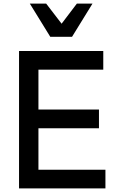

<svg xmlns="http://www.w3.org/2000/svg" viewBox="-20 -1049 673 1069"><path d="M86 -765H555V-661H194V-439H531V-335H194V-104H567V0H86ZM146 -1029H237L323 -917L408 -1029H495L381 -844H260Z"/></svg>

Font: Application Medium
Style: Regular
Weight: 500
Designer: Wei Huang
Foundry: Wei Huang
Version: Version 0.012